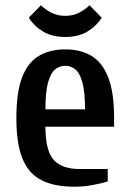

<svg xmlns="http://www.w3.org/2000/svg" viewBox="-20 -697 493 727"><path d="M262 10Q185 10 136.5 -15Q88 -40 65 -96.5Q42 -153 42 -250Q42 -347 63.5 -403.5Q85 -460 126.5 -485Q168 -510 227 -510Q286 -510 327 -485Q368 -460 390 -403.5Q412 -347 412 -250V-217H152Q152 -127 183 -92Q214 -57 282 -57H388V-10Q366 -3 331.5 3.5Q297 10 262 10ZM152 -283H302Q302 -349 292 -385Q282 -421 265 -434.5Q248 -448 227 -448Q206 -448 189 -434.5Q172 -421 162 -385Q152 -349 152 -283ZM227 -557Q178 -557 144 -577Q110 -597 89 -630L135 -677Q150 -662 173.5 -649.5Q197 -637 227 -637Q257 -637 280.5 -649.5Q304 -662 319 -677L365 -630Q344 -597 310 -577Q276 -557 227 -557Z"/></svg>

Font: Cuprum SemiBold
Style: Regular
Weight: 600
Designer: Jovanny Lemonad
Foundry: Jovanny Lemonad
Version: Version 3.000